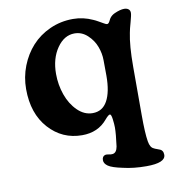

<svg xmlns="http://www.w3.org/2000/svg" viewBox="-75 -529 708 776"><g transform="rotate(-10 279.5 -141.0)"><path d="M407.2 -413.6Q411.1 -413.6 414.1 -417Q417 -420.4 420.2 -427Q423.3 -433.6 425.8 -436.5Q432.6 -445.8 445.3 -451.7Q469.2 -462.4 485.4 -462.4Q496.6 -462.4 503.2 -457Q509.8 -451.7 509.8 -441.9Q509.8 -432.6 502 -405Q494.1 -377.4 491.7 -363.3Q481 -312.5 481 -225.6V-26.4Q481 47.4 486.8 81.5Q491.2 108.4 506.3 113.8Q508.8 115.7 516.4 118.2Q523.9 120.6 526.4 122.1Q543 127 543 146.5Q543 179.7 464.4 179.7Q411.1 179.7 368.7 169.4Q325.7 160.6 310.3 149.9Q294.9 139.2 294.9 125.5Q294.9 108.9 308.6 105.5Q314 104.5 322.8 106.4Q331.5 108.4 337.9 107.4Q354.5 105.5 358.9 80.1Q365.7 29.3 365.7 3.4Q365.7 -10.3 363 -31Q360.4 -51.8 354.5 -51.8Q348.6 -51.8 334 -34.7Q295.9 11.2 230.5 11.2Q148.9 11.2 94 -49.8Q39.1 -110.8 39.1 -211.4Q39.1 -260.7 56.6 -305.7Q74.2 -350.6 104.7 -384.3Q135.3 -418 179.4 -438Q223.6 -458 274.4 -458Q316.4 -458 355.5 -439.9Q363.8 -436.5 375.2 -429.9Q386.7 -423.3 395.3 -418.5Q403.8 -413.6 407.2 -413.6ZM270.5 -399.4Q228 -399.4 198.5 -356.7Q168.9 -314 168.9 -251Q168.9 -206.5 183.3 -165.3Q197.8 -124 225.6 -96.7Q253.4 -69.3 287.6 -69.3Q328.1 -69.3 348.1 -105.7Q368.2 -142.1 368.2 -208.5L367.7 -272Q367.7 -299.8 357.2 -328.1Q346.7 -356.4 323.5 -377.9Q300.3 -399.4 270.5 -399.4Z"/></g></svg>

Font: Cooper* SemiBold
Style: Regular
Weight: 600
Designer: Owen Earl
Foundry: indestructible type*
Version: Version 0.001